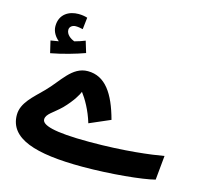

<svg xmlns="http://www.w3.org/2000/svg" viewBox="-119 -963 1179 1116"><g transform="rotate(15 471.0 -405.0)"><path d="M118 -568C189 -581 268 -604 320 -623L299 -692C279 -684 259 -677 236 -671C213 -679 185 -699 185 -727C185 -745 201 -758 222 -758C238 -758 252 -755 265 -752L273 -823C258 -828 240 -831 219 -831C164 -831 107 -802 107 -728C107 -695 126 -667 149 -648C137 -646 122 -643 101 -640ZM470 21C641 21 829 2 901 -17L915 -163C841 -150 685 -129 472 -129C250 -129 184 -155 184 -188C184 -221 226 -239 273 -285C324 -337 350 -384 355 -399C381 -365 416 -306 438 -232L563 -286C523 -434 463 -524 358 -524C263 -524 218 -426 146 -354C89 -296 24 -245 24 -172C24 -30 185 21 470 21Z"/></g></svg>

Font: Noto Sans Arabic UI XBd
Style: Regular
Weight: 800
Designer: Monotype Design Team, Nadine Chahine and Nizar Qandah
Foundry: Monotype Imaging Inc.
Version: Version 2.010